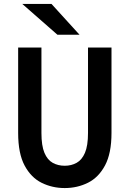

<svg xmlns="http://www.w3.org/2000/svg" viewBox="-20 -941 656 973"><path d="M308 12Q245 12 191.2 -14.5Q137.5 -41 104.8 -102Q72 -163 72 -267V-700H190V-267Q190 -202.5 205.2 -166.5Q220.5 -130.5 247.2 -115.8Q274 -101 308 -101Q341.5 -101 368.2 -115.8Q395 -130.5 410.5 -166.5Q426 -202.5 426 -267V-700H545V-267Q545 -164.5 512.5 -103.2Q480 -42 426 -15Q372 12 308 12ZM271 -765 93 -921H241L383 -765Z"/></svg>

Font: Overpass Mono
Style: Bold
Weight: 700
Monospace: yes
Designer: Delve Withrington, Dave Bailey
Foundry: Delve Fonts LLC
Version: Version 4.000